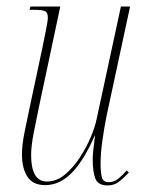

<svg xmlns="http://www.w3.org/2000/svg" viewBox="-20 -556 439 586"><path d="M309 10Q279 10 271 -11Q263 -32 263 -69Q263 -81 264.5 -96Q266 -111 270 -142H269Q237 -68 200 -29.5Q163 9 118 9Q80 9 63.5 -17Q47 -43 47 -85Q47 -114 55.5 -155.5Q64 -197 71 -230L110 -413Q115 -439 120.5 -465.5Q126 -492 126 -502Q126 -518 117.5 -522Q109 -526 83 -526H70L73 -536H164L99 -230Q92 -196 83.5 -153.5Q75 -111 75 -83Q75 -2 123 -2Q153 -2 178.5 -23.5Q204 -45 224.5 -76.5Q245 -108 258 -140Q271 -172 275 -193L349 -536H377L305 -201Q298 -166 292.5 -127Q287 -88 287 -57Q287 -32 290.5 -16Q294 0 312 0Q328 0 341 -10.5Q354 -21 367 -36L373 -29Q360 -15 344.5 -2.5Q329 10 309 10Z"/></svg>

Font: Noto Serif Display ExtraCondensed Thin
Style: Italic
Weight: 100
Width: 2
Italic angle: -12°
Designer: Monotype Design Team
Foundry: Monotype Imaging Inc.
Version: Version 2.009